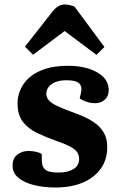

<svg xmlns="http://www.w3.org/2000/svg" viewBox="-20 -820 539 854"><path d="M241.5 -52.5Q281 -52.5 306.5 -67.8Q332 -83 332 -113Q332 -133 320.5 -146.5Q309 -160 286.5 -171Q264 -182 230 -193.5Q186.5 -209 147 -227.5Q107.5 -246 82.7 -277Q58 -308 58 -360.5Q58 -390 70 -419.5Q82 -449 108.7 -473.5Q135.5 -498 179 -512.8Q222.5 -527.5 285 -527.5Q331.5 -527.5 372.3 -515.3Q413 -503 438.3 -478.8Q463.5 -454.5 463.5 -418.5Q463.5 -392 446 -376.5Q428.5 -361 403.5 -361Q382.5 -361 362.8 -368Q343 -375 334.5 -383L340 -406.5Q347 -433.5 333 -448.2Q319 -463 276.5 -463Q246 -463 225.8 -454.5Q205.5 -446 195.8 -432.5Q186 -419 186 -402.5Q186 -386 197.8 -373.3Q209.5 -360.5 232 -349.8Q254.5 -339 285.5 -327.5Q317 -316 347.5 -303.3Q378 -290.5 402.8 -272.5Q427.5 -254.5 442.3 -228.8Q457 -203 457 -165.5Q457 -110.5 428.5 -70.3Q400 -30 348.5 -8Q297 14 226 14Q174.5 14 131.3 3.3Q88 -7.5 62 -29Q36 -50.5 36 -83Q36 -116.5 57.3 -132.5Q78.5 -148.5 106.5 -148.5Q124 -148.5 140.5 -144.8Q157 -141 165.5 -135.5L166 -105.5Q166.5 -78.5 181.3 -65.5Q196 -52.5 241.5 -52.5ZM444.5 -611 409 -576 267.5 -682 127 -576.5 91 -612.5 211.5 -766Q225.5 -784 239 -792Q252.5 -800 266 -800Q278.5 -800 289.5 -797.5Q300.5 -795 311.5 -790.5Z"/></svg>

Font: Literata
Style: Italic
Weight: 400
Italic angle: -2°
Designer: Latin by Veronika Burian and Jose Scaglione. Greek by Irene Vlachou. Cyrillic by Vera Evstafieva
Foundry: TypeTogether
Version: Version 3.103;gftools[0.9.29]